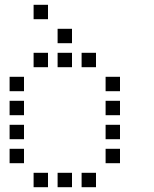

<svg xmlns="http://www.w3.org/2000/svg" viewBox="-20 -800 640 800"><path d="M121 -780Q120 -780 120 -780Q120 -780 120 -779V-721Q120 -720 120 -720Q120 -720 121 -720H179Q180 -720 180 -720Q180 -720 180 -721V-779Q180 -780 180 -780Q180 -780 179 -780ZM221 -680Q220 -680 220 -680Q220 -680 220 -679V-621Q220 -620 220 -620Q220 -620 221 -620H279Q280 -620 280 -620Q280 -620 280 -621V-679Q280 -680 280 -680Q280 -680 279 -680ZM121 -580Q120 -580 120 -580Q120 -580 120 -579V-521Q120 -520 120 -520Q120 -520 121 -520H179Q180 -520 180 -520Q180 -520 180 -521V-579Q180 -580 180 -580Q180 -580 179 -580ZM221 -580Q220 -580 220 -580Q220 -580 220 -579V-521Q220 -520 220 -520Q220 -520 221 -520H279Q280 -520 280 -520Q280 -520 280 -521V-579Q280 -580 280 -580Q280 -580 279 -580ZM321 -580Q320 -580 320 -580Q320 -580 320 -579V-521Q320 -520 320 -520Q320 -520 321 -520H379Q380 -520 380 -520Q380 -520 380 -521V-579Q380 -580 380 -580Q380 -580 379 -580ZM21 -480Q20 -480 20 -480Q20 -480 20 -479V-421Q20 -420 20 -420Q20 -420 21 -420H79Q80 -420 80 -420Q80 -420 80 -421V-479Q80 -480 80 -480Q80 -480 79 -480ZM421 -480Q420 -480 420 -480Q420 -480 420 -479V-421Q420 -420 420 -420Q420 -420 421 -420H479Q480 -420 480 -420Q480 -420 480 -421V-479Q480 -480 480 -480Q480 -480 479 -480ZM21 -380Q20 -380 20 -380Q20 -380 20 -379V-321Q20 -320 20 -320Q20 -320 21 -320H79Q80 -320 80 -320Q80 -320 80 -321V-379Q80 -380 80 -380Q80 -380 79 -380ZM421 -380Q420 -380 420 -380Q420 -380 420 -379V-321Q420 -320 420 -320Q420 -320 421 -320H479Q480 -320 480 -320Q480 -320 480 -321V-379Q480 -380 480 -380Q480 -380 479 -380ZM21 -280Q20 -280 20 -280Q20 -280 20 -279V-221Q20 -220 20 -220Q20 -220 21 -220H79Q80 -220 80 -220Q80 -220 80 -221V-279Q80 -280 80 -280Q80 -280 79 -280ZM421 -280Q420 -280 420 -280Q420 -280 420 -279V-221Q420 -220 420 -220Q420 -220 421 -220H479Q480 -220 480 -220Q480 -220 480 -221V-279Q480 -280 480 -280Q480 -280 479 -280ZM21 -180Q20 -180 20 -180Q20 -180 20 -179V-121Q20 -120 20 -120Q20 -120 21 -120H79Q80 -120 80 -120Q80 -120 80 -121V-179Q80 -180 80 -180Q80 -180 79 -180ZM421 -180Q420 -180 420 -180Q420 -180 420 -179V-121Q420 -120 420 -120Q420 -120 421 -120H479Q480 -120 480 -120Q480 -120 480 -121V-179Q480 -180 480 -180Q480 -180 479 -180ZM121 -80Q120 -80 120 -80Q120 -80 120 -79V-21Q120 -20 120 -20Q120 -20 121 -20H179Q180 -20 180 -20Q180 -20 180 -21V-79Q180 -80 180 -80Q180 -80 179 -80ZM221 -80Q220 -80 220 -80Q220 -80 220 -79V-21Q220 -20 220 -20Q220 -20 221 -20H279Q280 -20 280 -20Q280 -20 280 -21V-79Q280 -80 280 -80Q280 -80 279 -80ZM321 -80Q320 -80 320 -80Q320 -80 320 -79V-21Q320 -20 320 -20Q320 -20 321 -20H379Q380 -20 380 -20Q380 -20 380 -21V-79Q380 -80 380 -80Q380 -80 379 -80Z"/></svg>

Font: Doto Black Medium
Style: Regular
Weight: 500
Monospace: yes
Version: Version 1.000